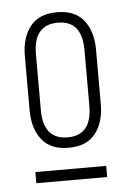

<svg xmlns="http://www.w3.org/2000/svg" viewBox="-41 -738 357 532"><g transform="rotate(-5 137.0 -471.5)"><path d="M236 -592V-441Q236 -390 211.5 -359Q187 -328 137 -328Q87 -328 62.5 -359Q38 -390 38 -441V-592Q38 -643 62.5 -674Q87 -705 137 -705Q187 -705 211.5 -674Q236 -643 236 -592ZM137 -676Q69 -676 69 -594V-439Q69 -357 137 -357Q204 -357 204 -439V-594Q204 -676 137 -676ZM236 -269V-238H39V-269Z"/></g></svg>

Font: Bebas Neue Book
Style: Regular
Weight: 300
Designer: Ryoichi Tsunekawa
Foundry: Ryoichi Tsunekawa
Version: Version 1.003;PS 001.003;hotconv 1.0.88;makeotf.lib2.5.64775